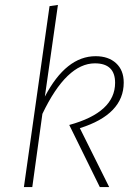

<svg xmlns="http://www.w3.org/2000/svg" viewBox="-20 -759 547 779"><path d="M215 -739 162 -367Q248 -531 368 -531Q420 -531 451 -502.5Q482 -474 482 -424Q482 -295 304 -239L423 0H385L261 -252Q447 -303 447 -423Q447 -502 365 -502Q250 -502 152 -297L111 0H77L181 -734Z"/></svg>

Font: Fira Sans UltraLight
Style: Italic
Weight: 200
Italic angle: -8°
Designer: Carrois Corporate & Edenspiekermann AG
Foundry: Carrois Corporate GbR & Edenspiekermann AG
Version: Version 4.203;PS 004.203;hotconv 1.0.88;makeotf.lib2.5.64775